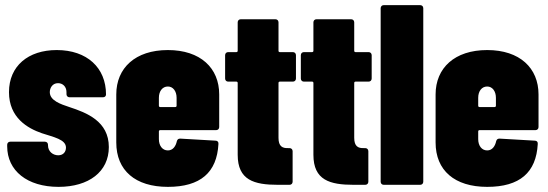

<svg xmlns="http://www.w3.org/2000/svg" viewBox="-20 -720 2136 748"><path d="M208 8C326 8 404 -51 404 -147C404 -248 317 -281 250 -303C217 -314 174 -328 174 -361C174 -377 184 -396 206 -396C224 -396 239 -383 239 -361V-353C239 -346 244 -341 251 -341H381C388 -341 393 -345 393 -352C393 -456 319 -525 201 -525C90 -525 15 -463 15 -361C15 -261 88 -220 143 -201C188 -186 237 -177 237 -145C237 -128 226 -115 207 -115C187 -115 167 -129 167 -154V-156C167 -163 162 -168 155 -168H20C13 -168 8 -163 8 -156V-150C8 -55 86 8 208 8Z M834 -225V-352C834 -455 761 -525 634 -525C507 -525 433 -455 433 -352V-165C433 -56 507 8 634 8C761 8 825 -48 831 -159C832 -167 827 -172 820 -172L682 -180C675 -180 671 -177 669 -170C665 -151 654 -134 634 -134C613 -134 599 -152 599 -178V-208C599 -211 601 -213 604 -213H822C829 -213 834 -218 834 -225ZM634 -383C654 -383 668 -365 668 -339V-308C668 -305 666 -303 663 -303H604C601 -303 599 -305 599 -308V-339C599 -365 613 -383 634 -383Z M1133 -414V-505C1133 -512 1128 -517 1121 -517H1070C1067 -517 1065 -519 1065 -522V-633C1065 -640 1060 -645 1053 -645H918C911 -645 906 -640 906 -633V-522C906 -519 904 -517 901 -517H869C862 -517 857 -512 857 -505V-414C857 -407 862 -402 869 -402H901C904 -402 906 -400 906 -397V-117C906 -18 970 0 1063 0H1108C1115 0 1120 -5 1120 -12V-131C1120 -138 1115 -143 1108 -143H1103C1080 -142 1065 -150 1065 -183V-397C1065 -400 1067 -402 1070 -402H1121C1128 -402 1133 -407 1133 -414Z M1428 -414V-505C1428 -512 1423 -517 1416 -517H1365C1362 -517 1360 -519 1360 -522V-633C1360 -640 1355 -645 1348 -645H1213C1206 -645 1201 -640 1201 -633V-522C1201 -519 1199 -517 1196 -517H1164C1157 -517 1152 -512 1152 -505V-414C1152 -407 1157 -402 1164 -402H1196C1199 -402 1201 -400 1201 -397V-117C1201 -18 1265 0 1358 0H1403C1410 0 1415 -5 1415 -12V-131C1415 -138 1410 -143 1403 -143H1398C1375 -142 1360 -150 1360 -183V-397C1360 -400 1362 -402 1365 -402H1416C1423 -402 1428 -407 1428 -414Z M1475 0H1617C1624 0 1629 -5 1629 -12V-688C1629 -695 1624 -700 1617 -700H1475C1468 -700 1463 -695 1463 -688V-12C1463 -5 1468 0 1475 0Z M2078 -225V-352C2078 -455 2005 -525 1878 -525C1751 -525 1677 -455 1677 -352V-165C1677 -56 1751 8 1878 8C2005 8 2069 -48 2075 -159C2076 -167 2071 -172 2064 -172L1926 -180C1919 -180 1915 -177 1913 -170C1909 -151 1898 -134 1878 -134C1857 -134 1843 -152 1843 -178V-208C1843 -211 1845 -213 1848 -213H2066C2073 -213 2078 -218 2078 -225ZM1878 -383C1898 -383 1912 -365 1912 -339V-308C1912 -305 1910 -303 1907 -303H1848C1845 -303 1843 -305 1843 -308V-339C1843 -365 1857 -383 1878 -383Z"/></svg>

Font: Barlow Condensed ExtraBold
Style: Regular
Weight: 800
Width: 3
Designer: Jeremy Tribby
Foundry: Tribby Type
Version: Version 1.422;hotconv 1.0.109;makeotfexe 2.5.65596